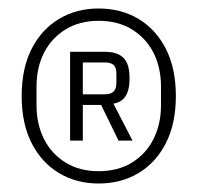

<svg xmlns="http://www.w3.org/2000/svg" viewBox="-20 -730 465 452"><path d="M212 -298Q160 -298 119 -322.5Q78 -347 54.5 -393Q31 -439 31 -504Q31 -569 54.5 -615Q78 -661 119 -685.5Q160 -710 212 -710Q265 -710 306 -685.5Q347 -661 370.5 -615Q394 -569 394 -504Q394 -439 370.5 -393Q347 -347 306 -322.5Q265 -298 212 -298ZM212 -327Q258 -327 291 -347.5Q324 -368 341.5 -403Q359 -438 359 -482V-526Q359 -571 341.5 -605.5Q324 -640 291 -660.5Q258 -681 212 -681Q167 -681 134 -660.5Q101 -640 83.5 -605.5Q66 -571 66 -526V-482Q66 -438 83.5 -403Q101 -368 134 -347.5Q167 -327 212 -327ZM175 -483V-399H145V-608H228Q256 -608 270.5 -594Q285 -580 285 -546Q285 -518 275.5 -503.5Q266 -489 247 -486L292 -399H259L218 -483ZM175 -508H226Q241 -508 247.5 -514.5Q254 -521 254 -536V-556Q254 -571 247.5 -577Q241 -583 226 -583H175Z"/></svg>

Font: IBM Plex Sans Condensed Light
Style: Regular
Weight: 300
Width: 3
Designer: Mike Abbink, Paul van der Laan, Pieter van Rosmalen
Foundry: Bold Monday
Version: Version 3.201